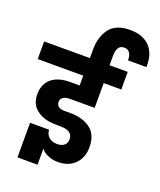

<svg xmlns="http://www.w3.org/2000/svg" viewBox="-214 -1138 1117 1340"><g transform="rotate(20 345.0 -468.5)"><path d="M-21 -609H317V-536H244C136 -536 60 -484 60 -380C60 -329 77 -291 110 -266C143 -240 183 -226 230 -224C245 -223 266 -222 293 -222C346 -222 380 -202 380 -158C380 -122 354 -98 309 -98C258 -98 225 -126 222 -173H81V84H230V-34C253 -7 295 18 355 18C409 18 452 2 483 -30C514 -62 529 -103 529 -154C529 -217 509 -263 470 -291C431 -319 382 -333 323 -333H279C242 -333 218 -347 218 -378C218 -411 247 -425 284 -425H469V-609H600V-740H465V-806C465 -863 482 -891 521 -891C556 -891 574 -864 574 -821C574 -819 574 -818 574 -816H711C711 -822 711 -827 711 -833C711 -944 646 -1021 518 -1021C447 -1021 396 -1000 365 -959C334 -917 319 -865 319 -804V-740H-21Z"/></g></svg>

Font: Poppins
Style: Bold
Weight: 700
Designer: Ninad Kale (Devanagari), Jonny Pinhorn (Latin)
Foundry: Indian Type Foundry
Version: 4.004